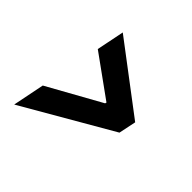

<svg xmlns="http://www.w3.org/2000/svg" viewBox="-154 -755 908 908"><g transform="rotate(45 300.0 -301.0)"><path d="M55 1 87 -158 355 -307 357 -314 149 -464 177 -603 519 -344 501 -257Z"/></g></svg>

Font: IBM Plex Sans
Style: Italic
Weight: 400
Italic angle: -11.31°
Designer: Mike Abbink, Paul van der Laan, Pieter van Rosmalen
Foundry: Bold Monday
Version: Version 3.201